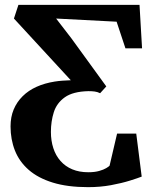

<svg xmlns="http://www.w3.org/2000/svg" viewBox="-20 -763 625 792"><path d="M343.5 9Q258.5 9 197.8 -9.8Q137 -28.5 98.2 -62.5Q59.5 -96.5 41.5 -142.2Q23.5 -188 23.5 -241.5Q23.5 -280.5 36.5 -311.5Q49.5 -342.5 73.5 -366.2Q97.5 -390 131 -405Q164.5 -420 205.5 -426.5Q221 -429 238 -430.2Q255 -431.5 272 -432L37.5 -686.5L56 -743H555.5L566 -563.5H497.5L461 -673.5L211.5 -686.5L274 -605.5L418.5 -406.5L393 -378.5Q382 -384 370.5 -385.5Q359 -387 344.5 -387Q281 -385.5 247.5 -361.8Q214 -338 202 -300.2Q190 -262.5 190 -219Q190 -182.5 200 -151.8Q210 -121 229.8 -98.8Q249.5 -76.5 278.2 -64.5Q307 -52.5 344 -52.5Q370.5 -52.5 389 -57.8Q407.5 -63 418.2 -69.5Q429 -76 432 -79.5L463 -212H542L564.5 -34.5Q549.5 -28.5 516 -18Q482.5 -7.5 438 0.8Q393.5 9 343.5 9Z"/></svg>

Font: Merriweather 28pt
Style: Bold
Weight: 700
Version: Version 2.100